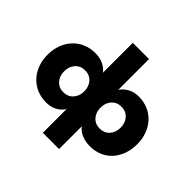

<svg xmlns="http://www.w3.org/2000/svg" viewBox="-231 -1019 1539 1539"><g transform="rotate(45 538.0 -250.0)"><path d="M30 -210Q30 -273 50 -324.5Q70 -376 105 -413Q140 -450 188 -470Q236 -490 292 -490Q342 -490 381.5 -472Q421 -454 446 -421V-760H630V-411Q655 -448 694.5 -469Q734 -490 784 -490Q840 -490 888 -470Q936 -450 971 -413Q1006 -376 1026 -324.5Q1046 -273 1046 -210Q1046 -147 1027 -95.5Q1008 -44 974 -7Q940 30 892.5 50Q845 70 789 70Q739 70 697.5 53Q656 36 630 3V260H446V-9Q421 30 381.5 50Q342 70 292 70Q236 70 188 50Q140 30 105 -7Q70 -44 50 -95.5Q30 -147 30 -210ZM218 -210Q218 -156 249.5 -121Q281 -86 332 -86Q383 -86 414.5 -121Q446 -156 446 -210Q446 -264 414.5 -299Q383 -334 332 -334Q281 -334 249.5 -299Q218 -264 218 -210ZM630 -210Q630 -156 661.5 -121Q693 -86 744 -86Q795 -86 826.5 -121Q858 -156 858 -210Q858 -264 826.5 -299Q795 -334 744 -334Q693 -334 661.5 -299Q630 -264 630 -210Z"/></g></svg>

Font: OA Gothic ExtraBold
Style: Regular
Weight: 800
Designer: Choi Chi-young, Lee Jaesang, Lee Juhyun, Han Dohee
Foundry: DDUNGSANG CORP.
Version: Version 1.000;Build 20210203